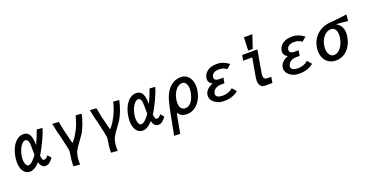

<svg xmlns="http://www.w3.org/2000/svg" viewBox="-39 -1712 5504 2879"><g transform="rotate(-20 2713.0 -273.0)"><path d="M24 -194.5Q24 -236.5 32 -281.5Q46.5 -365 79.5 -427.2Q112.5 -489.5 158.2 -523Q204 -556.5 256 -556.5Q308.5 -556.5 337.8 -525Q367 -493.5 375 -436Q382.5 -402.5 383.5 -337.5Q409 -390 434.5 -452Q460 -514 473 -554L562.5 -546Q536 -462 493 -369.5Q450 -277 406 -201.5L385.5 -170Q388.5 -129 397 -109.2Q405.5 -89.5 425 -89.5Q443 -89.5 460 -102.5Q477 -115.5 490 -135.5L536.5 -81.5Q511.5 -45 481 -19.8Q450.5 5.5 412.5 5.5Q379 5.5 356.2 -18Q333.5 -41.5 322 -86.5Q240.5 6.5 164.5 6.5Q121.5 6.5 89.8 -18.2Q58 -43 41 -88.2Q24 -133.5 24 -194.5ZM120 -202Q120 -152.5 135.2 -121.8Q150.5 -91 175.5 -91Q203 -91 238.8 -123.2Q274.5 -155.5 310.5 -208.5Q310 -228.5 310 -277.5Q309.5 -312 309 -345.2Q308.5 -378.5 306.5 -393Q303 -421.5 290 -441Q277 -460.5 258 -460.5Q232 -460.5 205.5 -436.2Q179 -412 157.5 -367.2Q136 -322.5 125.5 -263Q120 -229 120 -202Z M817 -28.5Q822.5 -63 824 -80Q824 -107 772 -328.5L764 -362.5Q754.5 -389 742 -446Q729.5 -503 720 -553.5L823 -546.5Q827.5 -527 837 -472Q846.5 -421 850 -403.5L906.5 -179Q938.5 -213 960.8 -245.8Q983 -278.5 1005 -320.5Q1056.5 -407 1093 -554L1186 -546Q1173.5 -474 1144 -396.5Q1114.5 -319 1083 -263.5Q1071.5 -246.5 1027.5 -185.5Q985.5 -127 966.8 -99.8Q948 -72.5 940.5 -56.5Q923.5 -29.5 913.5 17Q903.5 63.5 903.5 123Q903.5 149 904.5 163L801 154.5Q800.5 102.5 805 60.2Q809.5 18 817 -28.5Z M1417 -28.5Q1422.5 -63 1424 -80Q1424 -107 1372 -328.5L1364 -362.5Q1354.5 -389 1342 -446Q1329.5 -503 1320 -553.5L1423 -546.5Q1427.5 -527 1437 -472Q1446.5 -421 1450 -403.5L1506.5 -179Q1538.5 -213 1560.8 -245.8Q1583 -278.5 1605 -320.5Q1656.5 -407 1693 -554L1786 -546Q1773.5 -474 1744 -396.5Q1714.5 -319 1683 -263.5Q1671.5 -246.5 1627.5 -185.5Q1585.5 -127 1566.8 -99.8Q1548 -72.5 1540.5 -56.5Q1523.5 -29.5 1513.5 17Q1503.5 63.5 1503.5 123Q1503.5 149 1504.5 163L1401 154.5Q1400.5 102.5 1405 60.2Q1409.5 18 1417 -28.5Z M1824 -194.5Q1824 -236.5 1832 -281.5Q1846.5 -365 1879.5 -427.2Q1912.5 -489.5 1958.2 -523Q2004 -556.5 2056 -556.5Q2108.5 -556.5 2137.8 -525Q2167 -493.5 2175 -436Q2182.5 -402.5 2183.5 -337.5Q2209 -390 2234.5 -452Q2260 -514 2273 -554L2362.5 -546Q2336 -462 2293 -369.5Q2250 -277 2206 -201.5L2185.5 -170Q2188.5 -129 2197 -109.2Q2205.5 -89.5 2225 -89.5Q2243 -89.5 2260 -102.5Q2277 -115.5 2290 -135.5L2336.5 -81.5Q2311.5 -45 2281 -19.8Q2250.5 5.5 2212.5 5.5Q2179 5.5 2156.2 -18Q2133.5 -41.5 2122 -86.5Q2040.5 6.5 1964.5 6.5Q1921.5 6.5 1889.8 -18.2Q1858 -43 1841 -88.2Q1824 -133.5 1824 -194.5ZM1920 -202Q1920 -152.5 1935.2 -121.8Q1950.5 -91 1975.5 -91Q2003 -91 2038.8 -123.2Q2074.5 -155.5 2110.5 -208.5Q2110 -228.5 2110 -277.5Q2109.5 -312 2109 -345.2Q2108.5 -378.5 2106.5 -393Q2103 -421.5 2090 -441Q2077 -460.5 2058 -460.5Q2032 -460.5 2005.5 -436.2Q1979 -412 1957.5 -367.2Q1936 -322.5 1925.5 -263Q1920 -229 1920 -202Z M2376 240 2415.5 38.5 2424.5 -9Q2440 -92 2454.5 -161.2Q2469 -230.5 2488 -297.5Q2512.5 -380.5 2554.5 -438Q2596.5 -495.5 2651.2 -524.2Q2706 -553 2768.5 -553Q2822 -553 2861.2 -525Q2900.5 -497 2921.2 -448.5Q2942 -400 2942 -339.5Q2942 -307.5 2936 -274.5Q2921 -189 2881.8 -126.8Q2842.5 -64.5 2788.8 -31.8Q2735 1 2676.5 1Q2633 1 2605 -9.2Q2577 -19.5 2561.8 -34.8Q2546.5 -50 2533 -72.5Q2527.5 -53.5 2521.2 -22.8Q2515 8 2505.5 63Q2486 172.5 2472 244ZM2833 -285.5Q2838 -316.5 2838 -339.5Q2838 -394 2817.2 -428.2Q2796.5 -462.5 2758.5 -462.5Q2721.5 -462.5 2687.2 -436.2Q2653 -410 2628.5 -365.8Q2604 -321.5 2595 -270Q2589 -236.5 2589 -208Q2589 -152 2611.8 -121.5Q2634.5 -91 2679 -91Q2715 -91 2746.2 -115Q2777.5 -139 2800 -183Q2822.5 -227 2833 -285.5Z M3109.5 -42Q3054.5 -87 3054.5 -145.5Q3054.5 -158.5 3056.5 -169Q3064.5 -212 3097.2 -245.2Q3130 -278.5 3187 -300.5Q3157.5 -314 3141.5 -336.2Q3125.5 -358.5 3125.5 -389Q3125.5 -399 3128 -413Q3134 -445 3152.8 -472Q3171.5 -499 3200.5 -518Q3256 -554 3342.5 -554Q3373.5 -554 3396 -549.8Q3418.5 -545.5 3440 -538Q3488.5 -521 3534.5 -483.5L3468 -426Q3420.5 -466.5 3347 -466.5Q3296.5 -466.5 3264.2 -446.8Q3232 -427 3226.5 -389Q3226 -384 3225.5 -378.5Q3225.5 -352 3246.5 -339.2Q3267.5 -326.5 3309.5 -326.5H3369.5L3354.5 -242H3295.5Q3264 -242 3235.2 -230.5Q3206.5 -219 3187.2 -198Q3168 -177 3163.5 -150Q3162.5 -142 3162.5 -138Q3162.5 -107.5 3190.2 -91.8Q3218 -76 3268.5 -76Q3366 -76 3432 -135L3489 -68Q3448 -31.5 3389 -12.2Q3330 7 3264.5 7Q3214.5 7 3177.5 -4.8Q3140.5 -16.5 3109.5 -42Z M3821.5 -116.5Q3821.5 -138.5 3826 -163L3879 -464H3734.5L3749.5 -550H3992.5L3929 -188Q3926.5 -175 3926.5 -159Q3926.5 -127 3940 -110.2Q3953.5 -93.5 3973.5 -93.5H4047.5L4040.5 -54L4031.5 0H3905Q3880.5 0 3861.8 -14Q3843 -28 3832.2 -54.2Q3821.5 -80.5 3821.5 -116.5ZM3999.5 -790 3929 -580.5H3857L3865 -790Z M4309.5 -42Q4254.5 -87 4254.5 -145.5Q4254.5 -158.5 4256.5 -169Q4264.5 -212 4297.2 -245.2Q4330 -278.5 4387 -300.5Q4357.5 -314 4341.5 -336.2Q4325.5 -358.5 4325.5 -389Q4325.5 -399 4328 -413Q4334 -445 4352.8 -472Q4371.5 -499 4400.5 -518Q4456 -554 4542.5 -554Q4573.5 -554 4596 -549.8Q4618.5 -545.5 4640 -538Q4688.5 -521 4734.5 -483.5L4668 -426Q4620.5 -466.5 4547 -466.5Q4496.5 -466.5 4464.2 -446.8Q4432 -427 4426.5 -389Q4426 -384 4425.5 -378.5Q4425.5 -352 4446.5 -339.2Q4467.5 -326.5 4509.5 -326.5H4569.5L4554.5 -242H4495.5Q4464 -242 4435.2 -230.5Q4406.5 -219 4387.2 -198Q4368 -177 4363.5 -150Q4362.5 -142 4362.5 -138Q4362.5 -107.5 4390.2 -91.8Q4418 -76 4468.5 -76Q4566 -76 4632 -135L4689 -68Q4648 -31.5 4589 -12.2Q4530 7 4464.5 7Q4414.5 7 4377.5 -4.8Q4340.5 -16.5 4309.5 -42Z M4836 -216.5Q4836 -249 4841.5 -278Q4855.5 -357.5 4899.5 -419Q4943.5 -480.5 5010 -516.2Q5076.5 -552 5156.5 -556Q5192.5 -557.5 5252.5 -564.8Q5312.5 -572 5397 -583L5426 -586.5L5415.5 -485Q5303.5 -497.5 5227.5 -501.5Q5329.5 -446.5 5329.5 -325.5Q5329.5 -296.5 5323.5 -262Q5310 -184 5271.8 -122.2Q5233.5 -60.5 5175.5 -25.2Q5117.5 10 5048 10Q4984 10 4936 -19Q4888 -48 4862 -99.2Q4836 -150.5 4836 -216.5ZM5214.5 -281Q5219.5 -309 5219.5 -335.5Q5219.5 -392.5 5195.8 -425.5Q5172 -458.5 5128.5 -458.5Q5088.5 -458.5 5051.8 -432.8Q5015 -407 4989 -362.5Q4963 -318 4953.5 -264Q4949 -238.5 4949 -215Q4949 -175 4961 -143.8Q4973 -112.5 4995.2 -95Q5017.5 -77.5 5046.5 -77.5Q5084.5 -77.5 5119.2 -104.2Q5154 -131 5179.2 -177.5Q5204.5 -224 5214.5 -281Z"/></g></svg>

Font: JuliaMono SemiBold
Style: Italic
Weight: 600
Italic angle: -9°
Monospace: yes
Designer: cormullion
Foundry: corm
Version: Version 0.056; ttfautohint (v1.8.4)